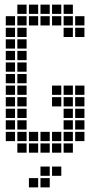

<svg xmlns="http://www.w3.org/2000/svg" viewBox="-20 -665 440 830"><path d="M5 -95V-55H45V-95ZM5 -145V-105H45V-145ZM5 -195V-155H45V-195ZM5 -245V-205H45V-245ZM5 -295V-255H45V-295ZM5 -345V-305H45V-345ZM5 -395V-355H45V-395ZM5 -445V-405H45V-445ZM5 -495V-455H45V-495ZM5 -545V-505H45V-545ZM5 -595V-555H45V-595ZM55 -645V-605H95V-645ZM55 -595V-555H95V-595ZM55 -545V-505H95V-545ZM55 -495V-455H95V-495ZM55 -445V-405H95V-445ZM55 -395V-355H95V-395ZM55 -345V-305H95V-345ZM55 -295V-255H95V-295ZM55 -245V-205H95V-245ZM55 -195V-155H95V-195ZM55 -145V-105H95V-145ZM55 -95V-55H95V-95ZM55 -45V-5H95V-45ZM105 -95V-55H145V-95ZM155 -95V-55H195V-95ZM205 -95V-55H245V-95ZM255 -145V-105H295V-145ZM255 -195V-155H295V-195ZM305 -195V-155H345V-195ZM305 -145V-105H345V-145ZM255 -95V-55H295V-95ZM205 -45V-5H245V-45ZM155 -45V-5H195V-45ZM105 -45V-5H145V-45ZM255 -45V-5H295V-45ZM305 -95V-55H345V-95ZM205 -245V-205H245V-245ZM205 -295V-255H245V-295ZM255 -295V-255H295V-295ZM305 -295V-255H345V-295ZM305 -245V-205H345V-245ZM255 -245V-205H295V-245ZM105 -645V-605H145V-645ZM155 -645V-605H195V-645ZM205 -645V-605H245V-645ZM255 -645V-605H295V-645ZM105 -595V-555H145V-595ZM155 -595V-555H195V-595ZM205 -595V-555H245V-595ZM255 -595V-555H295V-595ZM305 -595V-555H345V-595ZM255 -545V-505H295V-545ZM305 -545V-505H345V-545ZM205 55V95H245V55ZM155 55V95H195V55ZM155 105V145H195V105ZM105 105V145H145V105Z"/></svg>

Font: Nose Transport 13 Square
Style: Regular
Weight: 400
Designer: Nico Rohrbach
Foundry: Nose
Version: Version 1.400;Glyphs 3.2.3 (3260)